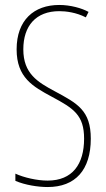

<svg xmlns="http://www.w3.org/2000/svg" viewBox="-20 -744 429 774"><path d="M346 -185C346 -299 292 -327 201 -376C132 -413 74 -447 74 -545C74 -640 125 -699 219 -699C246 -699 287 -694 326 -674L337 -696C310 -711 264 -724 219 -724C117 -724 47 -663 47 -545C47 -431 113 -395 189 -354C277 -307 319 -280 319 -185C319 -82 272 -16 172 -16C129 -16 77 -28 42 -44V-15C81 2 134 10 172 10C284 10 346 -59 346 -185Z"/></svg>

Font: Noto Sans Armenian ExtraCondensed Thin
Style: Regular
Weight: 100
Width: 2
Designer: Monotype Design Team
Foundry: Monotype Imaging Inc.
Version: Version 2.008